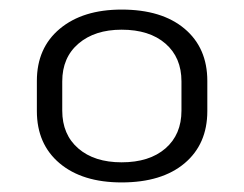

<svg xmlns="http://www.w3.org/2000/svg" viewBox="-20 -736 510 401"><path d="M234 -355Q152 -355 104.5 -395Q57 -435 57 -504V-567Q57 -636 105 -676Q153 -716 234 -716Q318 -716 365.5 -676Q413 -636 413 -567V-504Q413 -435 365.5 -395Q318 -355 234 -355ZM234 -397Q292 -397 325.5 -426Q359 -455 359 -505V-566Q359 -616 325.5 -645Q292 -674 234 -674Q178 -674 144 -645Q110 -616 110 -566V-505Q110 -455 143.5 -426Q177 -397 234 -397Z"/></svg>

Font: Pathway Extreme 28pt Light
Style: Regular
Weight: 300
Designer: Eduardo Rodriguez Tunni
Foundry: Eduardo Rodriguez Tunni
Version: Version 1.001;gftools[0.9.26]